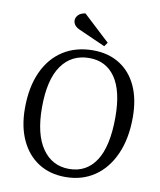

<svg xmlns="http://www.w3.org/2000/svg" viewBox="-99 -1003 914 1095"><g transform="rotate(10 357.5 -455.5)"><path d="M60 -333Q60 -455 100 -543Q140 -631 213.5 -678Q287 -725 387 -725Q475 -725 540 -684.5Q605 -644 640 -568.5Q675 -493 675 -387Q675 -265 635 -174.5Q595 -84 523 -35Q451 14 354 14Q265 14 199 -28Q133 -70 96.5 -148Q60 -226 60 -333ZM155 -354Q155 -199 212 -117Q269 -35 367 -35Q468 -35 522.5 -119Q577 -203 577 -371Q577 -523 523.5 -600.5Q470 -678 373 -678Q270 -678 212.5 -596.5Q155 -515 155 -354ZM460 -782 444 -759 291 -827Q252 -844 252 -876Q252 -891 264.5 -905.5Q277 -920 306 -925Z"/></g></svg>

Font: Literata 36pt
Style: Italic
Weight: 400
Italic angle: -2°
Designer: Latin by Veronika Burian and Jose Scaglione. Greek by Irene Vlachou. Cyrillic by Vera Evstafieva
Foundry: TypeTogether
Version: Version 3.002